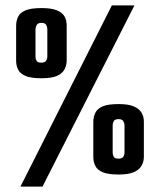

<svg xmlns="http://www.w3.org/2000/svg" viewBox="-20 -650 595 714"><path d="M56 44 396 -630H480L138 44ZM421 -1Q382 -1 362 -9.5Q342 -18 334.5 -33Q327 -48 327 -67V-197Q327 -215 334.5 -230.5Q342 -246 362 -254.5Q382 -263 422 -263Q457 -263 477 -254.5Q497 -246 506 -231.5Q515 -217 515 -198V-68Q515 -48 506 -33Q497 -18 477 -9.5Q457 -1 421 -1ZM420 -60Q434 -60 438.5 -67Q443 -74 443 -83V-184Q443 -192 438.5 -199.5Q434 -207 421 -207Q407 -207 403 -199.5Q399 -192 399 -184V-82Q399 -74 403 -67Q407 -60 420 -60ZM134 -359Q95 -359 75 -367.5Q55 -376 47.5 -391Q40 -406 40 -424V-554Q40 -573 47.5 -588Q55 -603 75 -611.5Q95 -620 135 -620Q170 -620 190.5 -612Q211 -604 219.5 -589.5Q228 -575 228 -555V-425Q228 -406 219 -390.5Q210 -375 190 -367Q170 -359 134 -359ZM133 -417Q147 -417 151.5 -424Q156 -431 156 -440V-541Q156 -549 152 -557Q148 -565 134 -565Q121 -565 116.5 -557Q112 -549 112 -541V-439Q112 -431 116 -424Q120 -417 133 -417Z"/></svg>

Font: Smooch Sans ExtraBold
Style: Regular
Weight: 800
Designer: Robert E. Leuschke
Foundry: Robert E. Leuschke
Version: Version 1.010